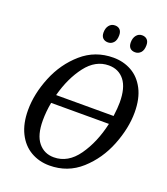

<svg xmlns="http://www.w3.org/2000/svg" viewBox="-163 -1022 998 1146"><g transform="rotate(20 336.5 -449.0)"><path d="M656 -460Q656 -360 612.5 -250Q569 -140 485 -64.5Q401 11 285 11Q219 11 166 -20Q113 -51 83 -111.5Q53 -172 53 -257Q53 -360 97.5 -469Q142 -578 226.5 -651.5Q311 -725 426 -725Q490 -725 542 -696Q594 -667 625 -607.5Q656 -548 656 -460ZM180 -398H545Q552 -452 552 -486Q552 -579 515.5 -625.5Q479 -672 416 -672Q332 -672 271.5 -593Q211 -514 180 -398ZM535 -344H168Q157 -286 157 -229Q157 -136 194.5 -90Q232 -44 293 -44Q383 -44 445 -131.5Q507 -219 535 -344ZM318 -846Q318 -874 332 -891.5Q346 -909 369 -909Q389 -909 400.5 -897Q412 -885 412 -862Q412 -830 397.5 -814.5Q383 -799 363 -799Q342 -799 330 -811Q318 -823 318 -846ZM491 -846Q491 -874 505 -891.5Q519 -909 541 -909Q561 -909 573 -897Q585 -885 585 -862Q585 -830 570.5 -814.5Q556 -799 535 -799Q514 -799 502.5 -811Q491 -823 491 -846Z"/></g></svg>

Font: Noto Serif Narrow
Style: Italic
Weight: 400
Width: 4
Italic angle: -12°
Designer: Monotype Design Team
Foundry: Monotype Imaging Inc.
Version: Version 1.001